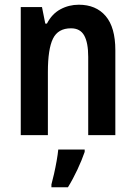

<svg xmlns="http://www.w3.org/2000/svg" viewBox="-20 -573 574 814"><path d="M314 -553Q387 -553 428 -505Q469 -457 469 -360V0H354V-332Q354 -392 337 -422.5Q320 -453 281 -453Q226 -453 204.5 -409Q183 -365 183 -268V0H68V-543H158L172 -473H179Q200 -514 236 -533.5Q272 -553 314 -553ZM339 71Q327 106 308 146.5Q289 187 268 221H198V209Q203 191 209 164.5Q215 138 220 110Q225 82 227 61H339Z"/></svg>

Font: Noto Sans Malayalam Condensed SemiBold
Style: Regular
Weight: 600
Width: 3
Designer: Jelle Bosma - Monotype Design Team
Foundry: Monotype Imaging Inc.
Version: Version 2.104; ttfautohint (v1.8.4.7-5d5b)